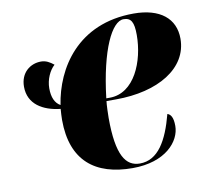

<svg xmlns="http://www.w3.org/2000/svg" viewBox="-67 -619 758 702"><g transform="rotate(-10 312.5 -268.0)"><path d="M371 10C494 10 551 -58 551 -115C551 -147 542 -159 530 -163C505 -68 468 -2 400 -2C348 -2 316 -46 316 -186C316 -195 317 -236 319 -248H354C511 -248 625 -316 625 -426C625 -501 570 -546 472 -546C263 -546 171 -395 151 -263C131 -274 121 -297 121 -330C121 -363 136 -395 155 -412C140 -424 126 -432 108 -432C68 -432 31 -404 31 -352C31 -287 84 -256 149 -249C148 -235 147 -221 147 -208C147 -56 233 10 371 10ZM333 -258H320C341 -436 389 -532 432 -532C460 -532 470 -515 470 -467C470 -370 425 -258 333 -258Z"/></g></svg>

Font: Noto Serif Display Condensed Black
Style: Italic
Weight: 900
Width: 3
Italic angle: -12°
Designer: Monotype Design Team
Foundry: Monotype Imaging Inc.
Version: Version 2.009